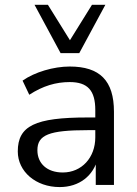

<svg xmlns="http://www.w3.org/2000/svg" viewBox="-20 -758 560 787"><path d="M224.5 8.8C304.9 8.8 363.7 -37.3 381.4 -110.8H372.5V0H447.1V-300C447.1 -427.5 389.2 -485.3 265.7 -485.3C200 -485.3 122.5 -462.7 72.5 -427.5L100 -369.6C155.9 -405.9 208.8 -421.6 265.7 -421.6C339.2 -421.6 370.6 -387.3 370.6 -306.9V-195.1C370.6 -111.8 314.7 -51 237.3 -51C172.5 -51 133.3 -88.2 133.3 -142.2C133.3 -204.9 180.4 -224.5 340.2 -224.5H383.3V-276.5H339.2C123.5 -276.5 52.9 -242.2 52.9 -137.3C52.9 -54.9 126.5 8.8 224.5 8.8ZM228.4 -540.2H304.9L411.8 -738.2H356.9L266.7 -593.1L176.5 -738.2H121.6Z"/></svg>

Font: LL Pando Sans
Style: Regular
Weight: 400
Designer: Joshua Smith
Foundry: Joshua Smith
Version: Version 1.000;Glyphs 3.2.1 (3258)